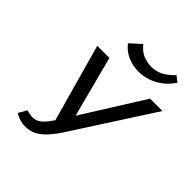

<svg xmlns="http://www.w3.org/2000/svg" viewBox="-237 -1026 1185 1185"><g transform="rotate(45 355.5 -433.5)"><path d="M180 9Q152 9 129 1Q106 -7 88 -18L119 -72Q135 -68 147 -65.5Q159 -63 170 -63Q197 -63 218 -76.5Q239 -90 260.5 -118Q282 -146 309 -189L603 -658H711L381 -146Q350 -97 319.5 -62.5Q289 -28 256 -9.5Q223 9 180 9ZM291 -124 142 -658H248L370 -191ZM434 -725Q382 -725 338 -745Q294 -765 265 -803L335 -867Q366 -828 401 -815Q436 -802 469 -802Q510 -802 544.5 -819.5Q579 -837 616 -876L653 -847Q626 -806 590.5 -779Q555 -752 515 -738.5Q475 -725 434 -725Z"/></g></svg>

Font: Ysabeau Infant SemiBold
Style: Italic
Weight: 600
Italic angle: -12°
Designer: Christian Thalmann (Catharsis Fonts)
Version: Version 2.002; featfreeze: ss01,ss02,lnum